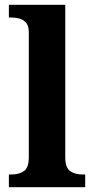

<svg xmlns="http://www.w3.org/2000/svg" viewBox="-20 -780 392 800"><path d="M17 0V-53H29Q59 -53 79.5 -67Q100 -81 100 -124V-646Q100 -673 88 -686Q76 -699 59.5 -703Q43 -707 29 -707H17V-760H252V-124Q252 -81 272.5 -67Q293 -53 323 -53H335V0Z"/></svg>

Font: Noto Serif Ethiopic
Style: Bold
Weight: 700
Designer: Monotype Design Team
Foundry: Monotype Imaging Inc.
Version: Version 2.102; ttfautohint (v1.8.4.7-5d5b)